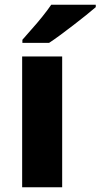

<svg xmlns="http://www.w3.org/2000/svg" viewBox="-20 -786 422 806"><path d="M241 0H73V-549H241ZM382 -756Q366 -742 341 -722Q316 -702 287.5 -680Q259 -658 232.5 -638.5Q206 -619 186 -606H74V-619Q90 -638 113 -663.5Q136 -689 158 -716.5Q180 -744 195 -766H382Z"/></svg>

Font: Noto Sans ExtraBold
Style: Regular
Weight: 800
Designer: Monotype Design Team
Foundry: Monotype Imaging Inc.
Version: Version 2.007